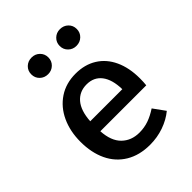

<svg xmlns="http://www.w3.org/2000/svg" viewBox="-223 -919 1061 1061"><g transform="rotate(-45 307.5 -388.5)"><path d="M186.7 -233.8Q191.3 -154.4 231.5 -114.9Q271.8 -75.4 334.4 -75.4Q372.8 -75.4 406.7 -87.2Q440.5 -99 476.4 -122.6L526.2 -53.8Q487.7 -22.1 436.4 -4.1Q385.1 13.8 328.7 13.8Q246.2 13.8 187.2 -21.8Q128.2 -57.4 97.9 -121.5Q67.7 -185.6 67.7 -270.3Q67.7 -351.8 97.7 -416.7Q127.7 -481.5 183.6 -518.7Q239.5 -555.9 314.9 -555.9Q386.2 -555.9 438.7 -523.3Q491.3 -490.8 519.7 -429.7Q548.2 -368.7 548.2 -285.1Q548.2 -256.9 545.6 -233.8ZM186.2 -312.3H436.9Q435.4 -388.7 404.1 -429.7Q372.8 -470.8 315.9 -470.8Q260 -470.8 225.6 -431Q191.3 -391.3 186.2 -312.3ZM139 -725.6Q139 -753.8 158.2 -772.3Q177.4 -790.8 206.2 -790.8Q233.8 -790.8 253.1 -772.1Q272.3 -753.3 272.3 -725.6Q272.3 -697.9 253.1 -679.2Q233.8 -660.5 206.2 -660.5Q177.4 -660.5 158.2 -679.2Q139 -697.9 139 -725.6ZM361 -725.6Q361 -753.3 380.3 -772.1Q399.5 -790.8 427.2 -790.8Q455.9 -790.8 475.1 -772.3Q494.4 -753.8 494.4 -725.6Q494.4 -697.9 475.1 -679.2Q455.9 -660.5 427.2 -660.5Q399.5 -660.5 380.3 -679.2Q361 -697.9 361 -725.6Z"/></g></svg>

Font: Fira Code Fixed Medium
Style: Regular
Weight: 500
Monospace: yes
Designer: Carrois Corporate, Edenspiekermann AG, Nikita Prokopov
Foundry: Carrois Corporate, Edenspiekermann AG, Nikita Prokopov
Version: Version 5.002